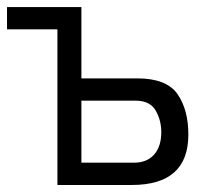

<svg xmlns="http://www.w3.org/2000/svg" viewBox="-20 -527 615 547"><path d="M0 -506.8H211.9V-303.7H371.1Q454.1 -303.7 485.4 -259.3Q516.6 -214.8 516.6 -143.6Q516.6 0 355.5 0H143.6V-443.4H0ZM366.2 -240.2H211.9V-63.5H361.3Q398.4 -63.5 418.9 -86.4Q439.5 -109.4 439.5 -150.4Q439.5 -184.6 423.3 -212.4Q407.2 -240.2 366.2 -240.2Z"/></svg>

Font: DINish
Style: Regular
Weight: 400
Designer: Bert Driehuis
Foundry: Playbeing
Version: Version 3.008; git-95204e4c-release